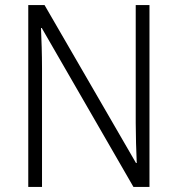

<svg xmlns="http://www.w3.org/2000/svg" viewBox="-20 -785 698 754"><path d="M567 -51V-765H513V-302C513 -254 515 -190 517 -145H514L155 -765H91V-51H145V-517C145 -575 143 -626 141 -675H144L504 -51Z"/></svg>

Font: Noto Sans Tamil UI SemiCondensed Light
Style: Regular
Weight: 300
Width: 4
Designer: Jelle Bosma - Monotype Design Team
Foundry: Monotype Imaging Inc.
Version: Version 2.004